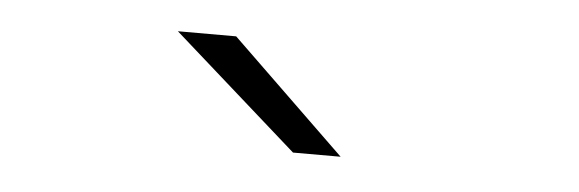

<svg xmlns="http://www.w3.org/2000/svg" viewBox="-26 -752 703 233"><g transform="rotate(5 325.0 -635.0)"><path d="M335.5 -567.5 183.5 -702H254.5L393.5 -567.5Z"/></g></svg>

Font: Trispace ExtraLight
Style: Regular
Weight: 200
Designer: Tyler Finck
Foundry: Etcetera Type Company
Version: Version 1.210; ttfautohint (v1.8.3)